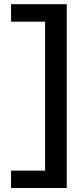

<svg xmlns="http://www.w3.org/2000/svg" viewBox="-20 -742 394 939"><path d="M34 177.5H306.5V-721.5H34V-636H200.5V92.5H34Z"/></svg>

Font: Anybody SemiExpanded Medium
Style: Regular
Weight: 500
Width: 6
Version: Version 1.113;gftools[0.9.25]